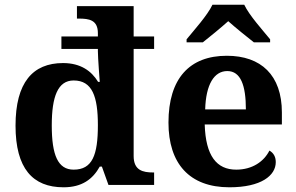

<svg xmlns="http://www.w3.org/2000/svg" viewBox="-20 -786 1260 816"><path d="M250 10C328 10 374 -24 404 -78H413L441 0H635V-53H631C587 -53 548 -62 548 -123V-578H635V-631H548V-760H307V-707H315C359 -707 396 -701 396 -645V-631H241V-578H396V-568C396 -541 404 -438 404 -438H397C369 -484 323 -518 248 -518C119 -518 46 -435 46 -252C46 -70 119 10 250 10ZM293 -65C226 -65 200 -127 200 -253C200 -376 226 -444 293 -444C372 -444 396 -376 396 -254C396 -126 372 -65 293 -65Z M773 -619V-606H842C870 -628 920 -669 950 -696C980 -669 1031 -628 1059 -606H1128V-619C1097 -657 1039 -721 1018 -766H883C862 -721 804 -657 773 -619ZM955 10C1090 10 1152 -40 1152 -97C1152 -119 1143 -136 1125 -146C1102 -100 1053 -65 984 -65C901 -65 854 -123 850 -257H1178V-308C1178 -467 1089 -549 944 -549C786 -549 696 -453 696 -265C696 -91 785 10 955 10ZM1025 -321H852C855 -427 890 -484 946 -484C1003 -484 1025 -423 1025 -321Z"/></svg>

Font: Noto Serif Test
Style: Bold
Weight: 700
Version: Version 1.000